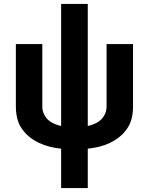

<svg xmlns="http://www.w3.org/2000/svg" viewBox="-20 -755 760 980"><path d="M292 205H428V4Q457 1 485.5 -6Q514 -13 540.5 -25.5Q567 -38 590 -56.5Q613 -75 629.5 -99.5Q646 -124 652.5 -152.5Q659 -181 659 -210V-530H524V-210Q524 -185 510.5 -163Q497 -141 474.5 -129Q452 -117 428 -112V-735H292V-112Q268 -117 245.5 -129Q223 -141 209.5 -163Q196 -185 196 -210V-530H61V-210Q61 -181 67.5 -152.5Q74 -124 90.5 -99.5Q107 -75 130 -56.5Q153 -38 179.5 -25.5Q206 -13 234.5 -6Q263 1 292 4Z"/></svg>

Font: Iosevka Sparkle Extrabold
Style: Regular
Weight: 800
Designer: Belleve Invis
Foundry: Belleve Invis
Version: Version 4.5.0; ttfautohint (v1.8.3)